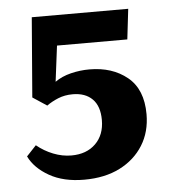

<svg xmlns="http://www.w3.org/2000/svg" viewBox="-43 -544 521 593"><g transform="rotate(-5 217.5 -247.0)"><path d="M162 -68Q209 -68 237 -95.5Q265 -123 265 -169Q265 -212 243 -234Q221 -256 182 -256Q157 -256 136.5 -247.5Q116 -239 101 -228L57 -257L77 -504H376L365 -410H147L133 -299Q154 -314 182.5 -321Q211 -328 240 -328Q311 -328 357.5 -290Q404 -252 404 -175Q404 -120 378 -78.5Q352 -37 305.5 -13.5Q259 10 195 10Q131 10 87 -15Q43 -40 25 -77L55 -109Q78 -90 106 -79Q134 -68 162 -68Z"/></g></svg>

Font: Yrsa
Style: Bold
Weight: 700
Version: Version 2.004